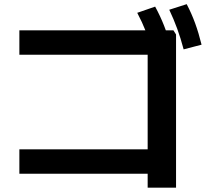

<svg xmlns="http://www.w3.org/2000/svg" viewBox="-20 -838 978 905"><path d="M676 -19H71.3V-134.1H676V-579.9H71.3V-695H797.5L809.8 -675.5V46.5H676ZM626.9 -777.6 711.3 -806.8Q735.3 -762.7 753.3 -717.1Q771.3 -671.6 786 -618L700 -593.1Q684.4 -646.4 667.3 -690.1Q650.2 -733.7 626.9 -777.6ZM777.8 -792.1 860 -818.4Q883.2 -774 899.8 -728.4Q916.4 -682.9 930.1 -627.4L845.6 -605.3Q831.4 -658.6 815.3 -702.7Q799.2 -746.8 777.8 -792.1Z"/></svg>

Font: WEMIX Pretendard Variable
Style: Regular
Weight: 400
Designer: Base glyphs from Inter by Rasmus Andersson; Hangeul glyphs from Noto Sans CJK(Source Han Sans) by Jang Soo-young and Kan
Foundry: Kil Hyung-jin
Version: Version 1.000;Glyphs 3.2 (3208)